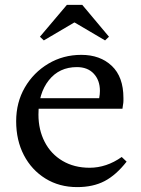

<svg xmlns="http://www.w3.org/2000/svg" viewBox="-20 -754 577 784"><path d="M295 10Q222 10 165.5 -25Q109 -60 77.5 -120.5Q46 -181 46 -259Q46 -336 81.5 -397Q117 -458 177.5 -494Q238 -530 312 -530Q389 -530 436.5 -485Q484 -440 484 -354Q484 -348 484 -341.5Q484 -335 482 -324L480 -310H123V-353H385Q388 -369 388 -383Q388 -426 363 -453Q338 -480 294 -480Q222 -480 179.5 -426.5Q137 -373 137 -286Q137 -224 162.5 -174.5Q188 -125 235.5 -97Q283 -69 346 -69Q380 -69 413 -80Q446 -91 477 -113L497 -94Q454 -39 407 -14.5Q360 10 295 10ZM159 -589 143 -604 253 -734H316L425 -604L409 -589L285 -662H283Z"/></svg>

Font: Hedvig Letters Serif
Style: Regular
Weight: 400
Designer: Alexander Örn & Tor Weibull
Foundry: Kanon Foundry
Version: Version 1.000